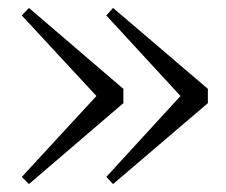

<svg xmlns="http://www.w3.org/2000/svg" viewBox="-20 -515 569 484"><path d="M53 -495 291 -291V-255L53 -51L35 -69L223 -273L35 -476ZM265 -495 504 -291V-255L265 -51L248 -69L435 -273L248 -476Z"/></svg>

Font: Early Summer Mincho Light
Style: Regular
Weight: 300
Designer: GuiWonder
Version: Version 1.002